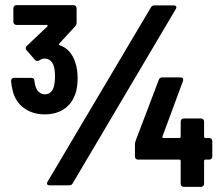

<svg xmlns="http://www.w3.org/2000/svg" viewBox="-20 -721 871 747"><path d="M276 -365C280 -380 282 -398 282 -417C282 -439 279 -460 273 -478C262 -512 241 -536 212 -545C209 -546 209 -549 211 -552L272 -618C276 -623 278 -627 278 -633V-689C278 -696 273 -701 266 -701H44C37 -701 32 -696 32 -689V-636C32 -629 37 -624 44 -624H161C165 -624 167 -621 164 -618L84 -542C81 -539 80 -536 80 -534C80 -530 81 -528 84 -525L116 -488C119 -485 122 -484 126 -484C128 -484 130 -484 133 -486C140 -491 146 -493 154 -493C170 -493 181 -484 187 -470C192 -458 194 -443 194 -423C194 -406 192 -391 188 -379C182 -363 171 -354 154 -354C136 -354 123 -368 118 -386C116 -392 115 -399 114 -406C114 -414 109 -418 102 -418H35C28 -418 23 -414 23 -406C24 -394 26 -381 29 -370C41 -314 88 -276 154 -276C219 -276 261 -310 276 -365ZM567 -692 165 -14C160 -5 164 0 173 0H249C255 0 260 -2 263 -8L664 -686C669 -695 665 -700 656 -700H581C575 -700 570 -698 567 -692ZM794 -184H779C776 -184 774 -186 774 -189V-248C774 -255 769 -260 762 -260H695C688 -260 683 -255 683 -248V-189C683 -186 681 -184 678 -184H616C613 -184 611 -186 612 -190L692 -406C695 -415 691 -420 682 -420H612C605 -420 600 -417 598 -411L508 -174C506 -168 505 -164 505 -159V-112C505 -105 510 -100 517 -100H678C681 -100 683 -98 683 -95V-6C683 1 688 6 695 6H762C769 6 774 1 774 -6V-95C774 -98 776 -100 779 -100H794C801 -100 806 -105 806 -112V-172C806 -179 801 -184 794 -184Z"/></svg>

Font: Barlow Semi Condensed
Style: Bold
Weight: 700
Width: 4
Designer: Jeremy Tribby
Foundry: Tribby Type
Version: Version 1.422;hotconv 1.0.109;makeotfexe 2.5.65596